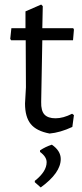

<svg xmlns="http://www.w3.org/2000/svg" viewBox="-20 -581 359 844"><path d="M297 -81C271 -67.7 246.7 -61 224 -61C202 -61 185.8 -66.5 175.5 -77.5C165.2 -88.5 160.3 -107 161 -133L166 -404H301L305 -451L302 -457H166L168 -554L161 -561L92 -531V-457H30L25 -410L29 -404H93L94 -197L90 -126C90 -86.7 98.3 -56.7 115 -36C131.7 -15.3 159.3 -1.3 198 6C228.7 3.3 262 -6.3 298 -23L305 -75ZM247 118C247 94 234 73 208 55C189.3 61 172 69.3 156 80V87C175.3 101 185 116 185 132C185 159.3 167.7 186.7 133 214V220L159 243C217.7 200.3 247 158.7 247 118Z"/></svg>

Font: Alegreya Sans
Style: Regular
Weight: 400
Designer: Juan Pablo del Peral
Foundry: Huerta Tipografica
Version: Version 1.000;PS 001.000;hotconv 1.0.70;makeotf.lib2.5.58329